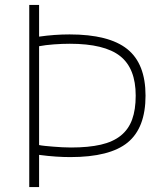

<svg xmlns="http://www.w3.org/2000/svg" viewBox="-20 -761 657 781"><path d="M99 -741H139V-612Q202 -621 263 -621Q423 -621 497.5 -561.5Q572 -502 572 -372Q572 -241 499.5 -181.5Q427 -122 266 -122Q239 -122 208 -124Q177 -126 139 -131V0H99ZM269 -161Q340 -161 390 -172.5Q440 -184 471.5 -209.5Q503 -235 517.5 -275Q532 -315 532 -372Q532 -483 468.5 -533Q405 -583 264 -583Q233 -583 199 -580.5Q165 -578 139 -573V-171Q148 -169 163 -167.5Q178 -166 196 -164.5Q214 -163 233 -162Q252 -161 269 -161Z"/></svg>

Font: Encode Sans Normal
Style: Thin
Weight: 100
Designer: Pablo Impallari, Andres Torresi
Foundry: Pablo Impallari, Andres Torresi
Version: Version 1.000; ttfautohint (v1.00) -l 8 -r 50 -G 200 -x 14 -